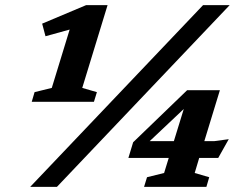

<svg xmlns="http://www.w3.org/2000/svg" viewBox="-20 -727 964 747"><path d="M181.5 -385 251 -612 157 -586 144 -635 315 -707H398.5L300 -385L357 -368.5L345.5 -331H103.5L114.5 -368.5ZM97.5 0 770 -707H873.5L201.5 0ZM708 -376H835.5L775 -178H814.5L870 -185.5L829 -112.5H755L737.5 -54L794 -37.5L783 0H540.5L552 -37.5L618.5 -54L636.5 -112.5H479.5L498 -173.5ZM656.5 -178 695 -303 562.5 -178Z"/></svg>

Font: Newsreader Caption SemiBold
Style: Italic
Weight: 600
Italic angle: -17°
Designer: Hugues Gentile
Foundry: Production Type
Version: Version 1.001